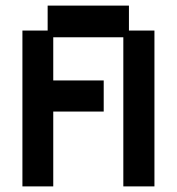

<svg xmlns="http://www.w3.org/2000/svg" viewBox="-20 -653 632 685"><path d="M60 12V-544H150V-633H440V-544H531V12H420V-520H170V-366H350V-255H170V12Z"/></svg>

Font: Pixelify Sans Medium
Style: Regular
Weight: 500
Designer: Stefie Justprince
Foundry: Typecalism Foundryline
Version: Version 1.000;February 13, 2025;FontCreator 15.0.0.3015 64-b